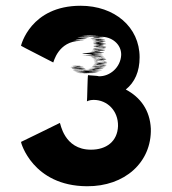

<svg xmlns="http://www.w3.org/2000/svg" viewBox="-20 -789 597 667"><path d="M165 -572C166 -571 181 -647 260 -647C301 -647 185 -648 264 -648C304 -648 188 -650 266 -650C307 -650 192 -652 272 -654C314 -656 198 -658 279 -659C322 -661 207 -661 286 -662C327 -663 211 -663 290 -663C331 -664 215 -665 295 -666C336 -667 220 -667 299 -667C340 -667 223 -667 302 -667C343 -667 226 -667 305 -667C346 -667 230 -667 309 -667C349 -667 233 -666 312 -666C353 -666 235 -665 314 -664C355 -663 238 -662 318 -660C359 -658 243 -657 323 -655C364 -653 248 -652 327 -651C368 -650 251 -649 329 -648C369 -647 252 -646 330 -646C370 -646 253 -642 331 -642C371 -642 253 -639 331 -637C371 -635 254 -632 332 -632C372 -632 254 -628 332 -628C372 -628 253 -626 331 -625C370 -623 252 -622 330 -620C369 -619 250 -618 328 -616C367 -615 249 -614 326 -613C365 -612 246 -611 323 -611C361 -610 242 -609 319 -609C357 -609 238 -608 315 -608C354 -608 235 -608 312 -608C351 -608 231 -606 306 -606C346 -606 225 -606 303 -606C342 -606 223 -606 300 -606C338 -606 219 -606 295 -606C334 -606 215 -604 293 -601C332 -598 215 -597 295 -597H300C341 -597 225 -597 304 -597H305C347 -597 230 -596 309 -596C350 -596 234 -595 313 -595C354 -595 237 -594 317 -594C358 -593 242 -594 321 -593C362 -592 244 -592 323 -591C364 -590 247 -588 326 -587C367 -586 251 -585 330 -584C371 -583 253 -582 331 -581C371 -580 255 -580 333 -578C373 -576 256 -574 335 -572C375 -571 257 -571 335 -571C375 -571 257 -569 335 -569C375 -569 256 -566 333 -566C373 -566 253 -563 331 -563C371 -563 250 -559 328 -559C367 -559 248 -557 325 -556C363 -555 244 -553 321 -553C360 -552 241 -552 318 -552C358 -552 237 -550 315 -550C354 -550 234 -549 311 -548C350 -547 231 -547 308 -546C347 -546 227 -545 304 -545C342 -544 223 -544 300 -544C339 -544 220 -543 297 -543C336 -543 217 -543 294 -543C332 -543 213 -544 289 -544C327 -544 207 -544 284 -544C322 -544 202 -545 279 -545C318 -545 198 -545 275 -545C314 -545 196 -545 273 -546C311 -547 193 -548 269 -550C307 -552 188 -554 264 -555C303 -556 184 -557 262 -557C302 -557 183 -558 261 -558C300 -558 181 -561 258 -561C297 -561 178 -560 255 -560C294 -559 175 -559 253 -558C292 -557 174 -554 253 -554C293 -554 176 -553 254 -553C295 -553 178 -550 258 -548C299 -547 183 -546 263 -544C304 -542 188 -541 267 -540C309 -538 194 -537 274 -536C315 -536 199 -536 279 -536C320 -536 203 -535 283 -535C324 -535 208 -535 288 -535C330 -535 214 -534 293 -534C334 -534 218 -534 298 -534C339 -534 223 -534 303 -535C344 -535 228 -535 308 -536C349 -537 232 -537 311 -538C352 -539 236 -539 315 -540C356 -541 240 -542 319 -542C359 -542 244 -544 322 -544C363 -544 246 -544 325 -545C366 -546 250 -547 330 -549C372 -551 256 -552 335 -554C376 -555 259 -556 338 -557C379 -558 262 -560 341 -561C382 -563 264 -565 343 -566C383 -568 266 -568 344 -570C384 -572 266 -574 343 -576C382 -577 263 -578 341 -580C380 -583 262 -585 339 -586C378 -588 259 -588 336 -590C375 -591 256 -592 333 -593C372 -594 253 -596 330 -597C368 -599 249 -600 325 -601C364 -601 246 -601 323 -601C364 -601 247 -602 326 -602C368 -603 252 -604 332 -606C374 -608 257 -610 336 -612C377 -614 259 -616 338 -618C378 -620 261 -621 340 -622C380 -624 263 -628 341 -628C381 -628 263 -633 341 -633C381 -633 262 -636 340 -638C380 -640 261 -641 339 -643C378 -645 260 -647 338 -648C377 -649 259 -650 337 -652C376 -654 257 -655 333 -657C372 -658 253 -659 329 -661C367 -663 402 -636 401 -598C399 -555 362 -523 323 -524C321 -526 288 -527 286 -528C284 -529 283 -437 282 -437C282 -437 291 -442 305 -442C353 -442 391 -404 390 -351C388 -298 350 -269 296 -269C201 -269 190 -363 188 -362C186 -361 54 -296 53 -296C52 -295 93 -143 282 -142C413 -141 507 -225 504 -342C501 -406 468 -451 417 -478C448 -503 465 -540 465 -590C465 -695 378 -769 260 -769C86 -769 53 -631 53 -630C53 -629 164 -573 165 -572Z"/></svg>

Font: Hussar Wojna
Style: 3
Weight: 400
Designer: Robert Jablonski
Foundry: Cannot Into Space Fonts
Version: Version 1.01